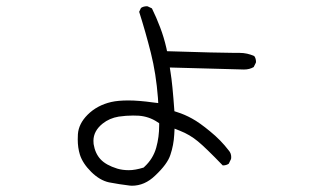

<svg xmlns="http://www.w3.org/2000/svg" viewBox="-20 -553 1040 609"><path d="M435.5 -21.5Q408.7 -13.2 388.7 -13.2Q368.7 -13.2 352.1 -18.1Q315.9 -29.3 298.8 -47.9Q281.7 -66.4 276.9 -96.2Q276.4 -101.6 276.4 -106.4Q276.4 -137.7 305.7 -161.1Q327.1 -178.2 356.4 -183.1Q379.9 -186.5 401.9 -186.5Q411.1 -186.5 419.9 -186Q452.6 -183.6 479 -166L484.9 -162.1V-155.3Q484.9 -118.2 475.6 -85Q465.8 -49.3 437.5 -23.4ZM739.3 -385.3H722.2Q676.3 -385.3 509.8 -390.6L507.8 -400.4Q500 -434.6 488 -466.1Q476.1 -497.6 461.9 -526.4L448.7 -532.7Q447.3 -533.2 446.3 -533.2Q435.1 -533.2 427.2 -527.8L421.4 -515.6Q441.9 -451.2 458.5 -385.3Q475.1 -319.3 481 -242.2L481.9 -226.1L465.8 -228Q419.9 -234.4 387.2 -234.4Q354.5 -234.4 333 -229.5Q288.1 -219.2 257.8 -189Q229.5 -160.6 227.1 -127.4Q226.6 -119.1 226.6 -110.8Q226.6 -84.5 233.4 -62.5Q242.2 -34.7 269.3 -7.8Q296.4 19 325.7 25.4Q358.4 31.7 391.1 35.6Q395 36.1 398.4 36.1Q439 36.1 472.2 3.9Q511.2 -32.7 520.5 -62Q530.8 -92.3 532.7 -126.5L533.7 -145L550.8 -138.2Q582 -126 607.9 -104.5Q632.3 -84.5 686.5 -28.3Q686.5 -28.3 687 -28.3Q697.8 -28.3 705.6 -33.7L712.9 -48.8Q713.4 -51.8 713.4 -54.7Q713.4 -66.9 705.6 -75.7Q680.2 -108.9 646.5 -136.2Q612.8 -164.1 589.4 -176.8Q565.9 -189.9 542 -197.3L533.2 -200.2Q526.9 -288.6 521 -323.2L518.6 -338.9L753.9 -332.5Q771.5 -332.5 784.7 -340.3L791.5 -354Q792 -355.5 792 -356.4Q792 -367.7 786.6 -375Q764.6 -385.3 739.3 -385.3Z"/></svg>

Font: NaikaiFont
Style: ExtraLight
Weight: 200
Version: Version 1.89